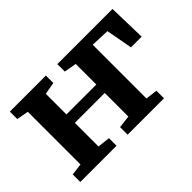

<svg xmlns="http://www.w3.org/2000/svg" viewBox="-96 -813 1071 1071"><g transform="rotate(-45 439.0 -278.0)"><path d="M37.8 0V-59.6L107.7 -68.4V-484L37.7 -496.8V-555.7H322V-496.8L249.7 -484V-321.2H485.5V-483.7L412.2 -496.8V-555.7H847.4L853.1 -331.2H768.9L739.9 -488.1L628.2 -492.4V-68.4L698.1 -59.6V0H411.3V-59.6L485.5 -68.4V-254.8H249.7V-68.4L323.8 -59.6V0Z"/></g></svg>

Font: Merriweather 7pt Light
Style: Regular
Weight: 300
Designer: Eben Sorkin
Foundry: Eben Sorkin
Version: Version 2.200;gftools[0.9.31]